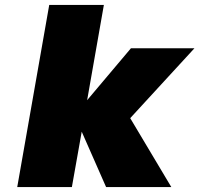

<svg xmlns="http://www.w3.org/2000/svg" viewBox="-20 -760 810 780"><path d="M411 0 312 -225 272 0H50L180 -740H402L334 -353L512 -564H770L509 -280L676 0Z"/></svg>

Font: Fz Poppins Black
Style: Italic
Weight: 900
Italic angle: -10°
Designer: Ninad Kale (Devanagari), Jonny Pinhorn (Latin)
Foundry: Indian Type Foundry
Version: Vit hóa bi Vntype.Com & FontZin.Com